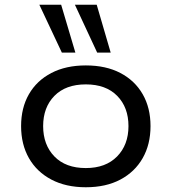

<svg xmlns="http://www.w3.org/2000/svg" viewBox="-20 -781 724 810"><path d="M342 9Q258 9 196.5 -23.5Q135 -56 102 -114Q69 -172 69 -249Q69 -326 102 -383.5Q135 -441 196.5 -473Q258 -505 342 -505Q427 -505 488 -473Q549 -441 582 -383.5Q615 -326 615 -249Q615 -172 582 -114Q549 -56 488 -23.5Q427 9 342 9ZM342 -72Q426 -72 474 -121Q522 -170 522 -249Q522 -328 474.5 -376.5Q427 -425 342 -425Q257 -425 209.5 -376.5Q162 -328 162 -249Q162 -170 209.5 -121Q257 -72 342 -72ZM390 -559 296 -761H388L447 -559ZM241 -559 146 -761H238L298 -559Z"/></svg>

Font: Nunito Sans 7pt SemiExpanded
Style: Regular
Weight: 400
Width: 6
Designer: Vernon Adams
Foundry: Vernon Adams
Version: Version 3.101;gftools[0.9.27]